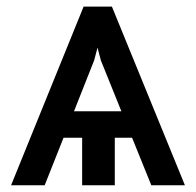

<svg xmlns="http://www.w3.org/2000/svg" viewBox="-20 -548 580 568"><path d="M12.8 0H112.2L168 -140.6H223V0H319.6V-140.6H370.7L427.6 0H527L311.1 -528.4H227.3ZM198.9 -218.8 258.5 -369.3 268.5 -407 278.4 -369.3 339.1 -218.8Z"/></svg>

Font: Margiela Sans
Style: Regular
Weight: 400
Designer: Stefan Endress, Andreas Faust
Version: Version 1.100;FEAKit 1.0